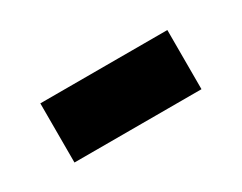

<svg xmlns="http://www.w3.org/2000/svg" viewBox="-33 -469 433 343"><g transform="rotate(-30 183.0 -297.0)"><path d="M52 -236V-358H314V-236Z"/></g></svg>

Font: Noto Sans Gujarati
Style: Regular
Weight: 400
Designer: Jelle Bosma - Monotype Design Team, Universal Thirst
Foundry: Monotype Imaging Inc.
Version: Version 2.102